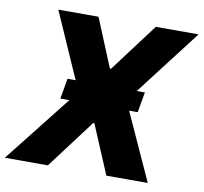

<svg xmlns="http://www.w3.org/2000/svg" viewBox="-96 -814 955 900"><g transform="rotate(10 381.0 -363.5)"><path d="M234.7 -318.5H191.8L208.8 -415.5H247.5L110.1 -727.3H301.5L396 -497.5H401.6L574.2 -727.3H777.7L538.4 -415.5H577.1L560 -318.5H519.2L664.1 0H467L369 -232.2H363.3L188.6 0H-16.3Z"/></g></svg>

Font: Inter P Extra Bold
Style: Italic
Weight: 800
Italic angle: 9.39999°
Designer: Rasmus Andersson
Foundry: rsms
Version: Version 3.018;git-588b23468